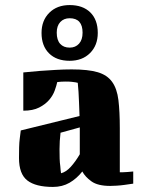

<svg xmlns="http://www.w3.org/2000/svg" viewBox="-20 -730 561 758"><path d="M453 -50H466Q475 -50 484 -51L506 -53V-5Q488 -2 471 0Q457 2 441 3Q425 4 415 4Q366 4 341 -14Q316 -32 305 -53Q283 -25 254.5 -8.5Q226 8 189 8Q121 8 88 -17.5Q55 -43 55 -106Q55 -128 55.5 -148Q56 -168 58 -183Q60 -201 62 -215L294 -272Q293 -301 292 -325.5Q291 -350 290 -367Q288 -387 287 -403Q284 -404 278 -405Q273 -406 263 -407Q253 -408 239 -408Q230 -408 222 -407.5Q214 -407 206 -406Q203 -392 196 -372.5Q189 -353 174 -335.5Q159 -318 134.5 -305.5Q110 -293 72 -293V-444Q104 -447 137 -450Q166 -452 199 -454Q232 -456 263 -456Q328 -456 365.5 -445Q403 -434 422.5 -407Q442 -380 447.5 -335Q453 -290 453 -223ZM144 -600Q144 -649 174.5 -679.5Q205 -710 255 -710Q307 -710 336.5 -681Q366 -652 366 -600Q366 -551 335.5 -520.5Q305 -490 255 -490Q203 -490 173.5 -519.5Q144 -549 144 -600ZM221 -46Q241 -51 259.5 -71.5Q278 -92 295 -121V-227L219 -206Q217 -190 216 -173.5Q215 -157 215 -141Q215 -121 215.5 -104Q216 -87 218 -74Q219 -59 221 -46ZM204 -601Q204 -572 217.5 -557Q231 -542 255 -542Q278 -542 292 -557.5Q306 -573 306 -601Q306 -658 255 -658Q232 -658 218 -643Q204 -628 204 -601Z"/></svg>

Font: Bigshot One
Style: Regular
Weight: 400
Designer: Gesine Todt
Foundry: Gesine Todt
Version: Version 1.000